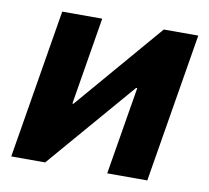

<svg xmlns="http://www.w3.org/2000/svg" viewBox="-66 -619 755 692"><g transform="rotate(10 311.5 -273.0)"><path d="M515.4 0H368.7L422 -321.3H417.8L141.6 0H17.5L107.8 -545.9H254.2L201.4 -226H205.4L479.5 -545.9H605.7Z"/></g></svg>

Font: Inter Variable
Style: Italic
Weight: 400
Italic angle: -9.39999°
Designer: Rasmus Andersson
Foundry: rsms
Version: Version 4.001;git-9221beed3